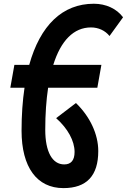

<svg xmlns="http://www.w3.org/2000/svg" viewBox="-20 -762 672 1017"><path d="M315.9 234.4C439 234.4 500.5 168.9 500.5 38.1C500.5 -51.3 456.5 -144.5 382.3 -216.3L277.3 -136.2C339.4 -81.1 375 -15.6 375 43C375 86.9 356.4 108.9 320.3 108.9C256.8 108.9 219.7 42 219.7 -74.7C219.7 -157.7 225.1 -231.9 234.9 -297.4H495.6L517.1 -418.5H262.2C302.2 -546.9 370.6 -616.7 461.9 -616.7C501.5 -616.7 537.1 -600.1 560.1 -571.3L631.8 -670.4C598.1 -715.8 541.5 -742.2 477.1 -742.2C310.5 -742.2 192.9 -627.4 134.8 -418.5H56.2L34.7 -297.4H109.9C99.6 -228.5 94.2 -152.8 94.2 -69.8C94.2 123.5 175.3 234.4 315.9 234.4Z"/></svg>

Font: Cascadia Mono NF
Style: Bold Italic
Weight: 700
Italic angle: -10°
Monospace: yes
Designer: Aaron Bell
Foundry: Saja Typeworks
Version: Version 2404.023